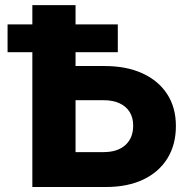

<svg xmlns="http://www.w3.org/2000/svg" viewBox="-20 -748 756 768"><path d="M217.8 -483.9H397.9Q485.8 -483.9 549.8 -454.6Q613.8 -425.3 648.7 -371.6Q683.6 -317.9 683.6 -244.1Q683.6 -169.4 649.7 -114.5Q615.7 -59.6 553 -29.8Q490.2 0 403.8 0H109.4V-727.5H282.2V-139.6H394.5Q450.2 -139.6 481.4 -167.7Q512.7 -195.8 512.7 -245.6Q512.7 -277.8 498.5 -300.3Q484.4 -322.8 458 -335Q431.6 -347.2 394.5 -347.2H217.8ZM10.3 -539.1V-650.4H451.2V-539.1Z"/></svg>

Font: Inter 20pt ExtraBold
Style: Regular
Weight: 800
Version: Version 4.001;git-66647c0bb